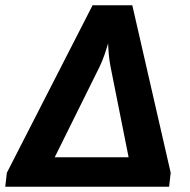

<svg xmlns="http://www.w3.org/2000/svg" viewBox="-36 -710 724 730"><path d="M467 -690 613 -53 607 0H-16L-10 -53L316 -690ZM375 -545Q368 -521 360.5 -499.5Q353 -478 343 -457L172 -112H453L384 -458Q380 -479 378 -500Q376 -521 375 -545Z"/></svg>

Font: Exo 2
Style: Bold Italic
Weight: 700
Italic angle: -8°
Designer: Natanael Gama
Foundry: Natanael Gama
Version: Version 2.010